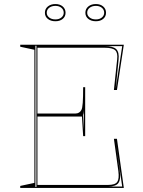

<svg xmlns="http://www.w3.org/2000/svg" viewBox="-20 -929 707 949"><path d="M80 0V-10L150 -25V-683L80 -698V-708H592L558 -484H543L559 -635Q563 -668 549.5 -680.5Q536 -693 498 -693H165V-368H354Q363 -368 370.5 -372.5Q378 -377 382 -385Q387 -393 389 -421Q391 -449 391 -498H401V-256H391L385 -353H165V-15H515Q549 -15 559.5 -30Q570 -45 565 -83L543 -243H558L592 0ZM155 -5H160V-703H155ZM390 -360 394 -288V-388Q394 -384 393.5 -379Q393 -374 392.5 -369.5Q392 -365 390 -360ZM515 -7H584L551 -236L572 -84Q578 -43 565.5 -25Q553 -7 515 -7ZM552 -491 584 -701H498Q539 -701 554.5 -686Q570 -671 566 -634ZM454 -909Q476 -909 490 -897Q504 -885 504 -866Q504 -847 490 -835.5Q476 -824 454 -824Q431 -824 416.5 -835.5Q402 -847 402 -866Q402 -885 416.5 -897Q431 -909 454 -909ZM454 -833Q472 -833 483.5 -842.5Q495 -852 495 -866Q495 -881 483.5 -890.5Q472 -900 454 -900Q435 -900 423 -890.5Q411 -881 411 -866Q411 -852 423 -842.5Q435 -833 454 -833ZM254 -909Q276 -909 290 -897Q304 -885 304 -866Q304 -847 290 -835.5Q276 -824 254 -824Q231 -824 216.5 -835.5Q202 -847 202 -866Q202 -885 216.5 -897Q231 -909 254 -909ZM254 -833Q272 -833 283.5 -842.5Q295 -852 295 -866Q295 -881 283.5 -890.5Q272 -900 254 -900Q235 -900 223 -890.5Q211 -881 211 -866Q211 -852 223 -842.5Q235 -833 254 -833Z"/></svg>

Font: Kalnia Glaze Thin
Style: Regular
Weight: 100
Version: Version 1.110